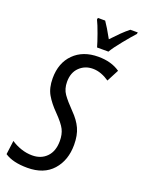

<svg xmlns="http://www.w3.org/2000/svg" viewBox="-196 -1008 811 1095"><g transform="rotate(20 210.0 -460.5)"><path d="M114 10Q214 10 267.5 -50Q321 -110 321 -204Q321 -262 302.5 -302.5Q284 -343 245 -382Q202 -426 181 -456Q160 -486 160 -529Q160 -585 193 -617Q226 -649 274 -649Q300 -649 325.5 -639.5Q351 -630 374 -614L412 -687Q359 -724 280 -724Q187 -724 131.5 -668.5Q76 -613 76 -520Q76 -461 99 -421.5Q122 -382 162 -342Q208 -295 222.5 -266Q237 -237 237 -197Q237 -135 203.5 -100.5Q170 -66 116 -66Q81 -66 47.5 -77.5Q14 -89 -12 -107L-23 -23Q26 10 114 10ZM254 -771H323Q339 -799 378.5 -847.5Q418 -896 441 -921L443 -931H398Q376 -914 352 -890.5Q328 -867 301 -838Q284 -869 269.5 -893Q255 -917 245 -931H201L199 -921Q212 -895 229.5 -846Q247 -797 254 -771Z"/></g></svg>

Font: Noto Sans UI Condensed
Style: Italic
Weight: 400
Width: 3
Italic angle: -12°
Designer: Monotype Design Team
Foundry: Monotype Imaging Inc.
Version: Version 1.901